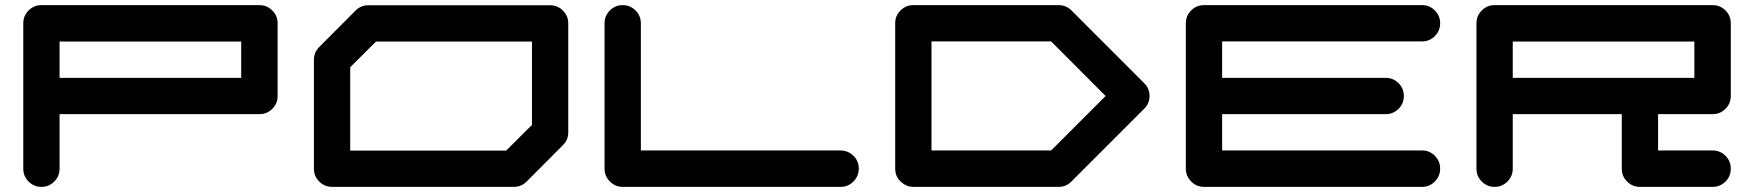

<svg xmlns="http://www.w3.org/2000/svg" viewBox="-20 -729 6843 749"><path d="M920.9 -425.3V-566.9H212.4V-425.3ZM1063 -354.5Q1063 -325.2 1042.2 -304.4Q1021.5 -283.7 991.7 -283.7H212.4V-70.8Q212.4 -41.5 191.7 -20.8Q170.9 0 141.6 0Q112.3 0 91.6 -20.8Q70.8 -41.5 70.8 -70.8V-638.2Q70.8 -667.5 91.6 -688.2Q112.3 -709 141.6 -709H991.7Q1021.5 -709 1042.2 -688.2Q1063 -667.5 1063 -638.2Z M2055.2 -241.7V-566.9H1446.8L1346.2 -466.8V-141.6H1954.6ZM2126 -708.5Q2155.3 -708.5 2176 -687.7Q2196.8 -667 2196.8 -637.7V-212.4Q2196.8 -183.1 2175.8 -162.6L2034.2 -20.5Q2013.7 0 1983.9 0H1275.4Q1246.1 0 1225.3 -20.8Q1204.6 -41.5 1204.6 -70.8V-496.1Q1204.6 -525.4 1225.6 -545.9L1367.2 -688Q1387.7 -708.5 1417 -708.5Z M3259.3 -142.1Q3289.6 -141.1 3309.8 -120.8Q3330.1 -100.6 3330.1 -71.3Q3330.1 -42 3309.3 -21Q3288.6 0 3259.3 0H2409.2Q2379.9 0 2359.1 -21Q2338.4 -42 2338.4 -71.3V-638.2Q2338.4 -667.5 2359.1 -688.2Q2379.9 -709 2409.2 -709Q2438.5 -709 2459.2 -688.2Q2480 -667.5 2480 -638.2V-142.1Z M4080.6 -142.1 4293 -354.5 4080.6 -567.4H3613.8V-142.1ZM4443.4 -404.8Q4464.4 -383.8 4464.4 -354.5Q4464.4 -325.2 4443.4 -304.7L4159.7 -21Q4139.2 0 4109.9 0H3543Q3522.5 0 3506.3 -10.7Q3472.2 -32.7 3472.2 -71.3V-638.2Q3472.2 -667.5 3492.9 -688.2Q3513.7 -709 3543 -709H4109.9Q4139.2 -709 4160.2 -688Z M5527.3 -142.1Q5556.6 -142.1 5577.4 -121.3Q5598.1 -100.6 5598.1 -71.3Q5598.1 -42 5577.4 -21Q5556.6 0 5527.3 0H4676.8Q4647.5 0 4626.7 -21Q4606 -42 4606 -71.3V-638.2Q4606 -667.5 4626.7 -688.2Q4647.5 -709 4676.8 -709H5527.3Q5556.6 -709 5577.4 -688.2Q5598.1 -667.5 5598.1 -638.2Q5598.1 -608.9 5577.4 -588.1Q5556.6 -567.4 5527.3 -567.4H4747.6V-425.3H5385.7Q5415 -425.3 5435.8 -404.5Q5456.5 -383.8 5456.5 -354.5Q5456.5 -325.2 5435.8 -304.4Q5415 -283.7 5385.7 -283.7H4747.6V-142.1Z M6589.8 -425.3V-566.9H5881.3V-425.3ZM6660.6 -709Q6690.4 -709 6711.2 -688.2Q6731.9 -667.5 6731.9 -638.2V-354.5Q6731.9 -325.2 6711.2 -304.4Q6690.4 -283.7 6660.6 -283.7H6448.2V-142.1H6660.6Q6690.4 -142.1 6711.2 -121.3Q6731.9 -100.6 6731.9 -70.8Q6731.9 -41.5 6711.2 -20.8Q6690.4 0 6660.6 0H6377.4Q6348.1 0 6327.4 -20.8Q6306.6 -41.5 6306.6 -70.8V-283.7H5881.3V-70.8Q5881.3 -41.5 5860.6 -20.8Q5839.8 0 5810.5 0Q5781.2 0 5760.5 -20.8Q5739.7 -41.5 5739.7 -70.8V-638.2Q5739.7 -667.5 5760.5 -688.2Q5781.2 -709 5810.5 -709Z"/></svg>

Font: Robtronika
Style: Regular
Weight: 400
Designer: GGBot
Version: 1.00